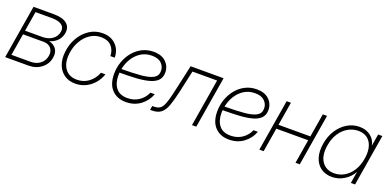

<svg xmlns="http://www.w3.org/2000/svg" viewBox="-9 -1166 3648 1805"><g transform="rotate(20 1814.5 -263.5)"><path d="M21.5 0 110.4 -535.6H314.9Q400.9 -535.6 443.6 -501.5Q486.3 -467.3 476.1 -404.8Q468.3 -358.4 436.5 -326.4Q404.8 -294.4 358.4 -282.2Q405.3 -272.5 430.7 -238.3Q456.1 -204.1 446.8 -148.9Q436 -83 382.8 -41.5Q329.6 0 254.4 0ZM69.8 -40.5H261.2Q317.9 -40.5 356.7 -70.8Q395.5 -101.1 403.8 -151.4Q411.6 -198.7 386 -228.8Q360.4 -258.8 311.5 -258.8H106ZM112.3 -297.4H283.7Q343.8 -297.4 384.3 -326.2Q424.8 -355 432.6 -402.8Q440.4 -447.3 407.7 -471.2Q375 -495.1 308.1 -495.1H145Z M725.1 9.3Q659.7 9.3 613.8 -22.7Q567.9 -54.7 546.9 -110.8Q525.9 -167 534.7 -239.7Q543 -317.9 580.3 -382.6Q617.7 -447.3 676.5 -486.1Q735.4 -524.9 808.1 -524.9Q890.6 -524.9 940.4 -475.3Q990.2 -425.8 991.2 -347.2H948.2Q945.8 -410.2 909.2 -447.5Q872.6 -484.9 807.1 -484.9Q746.1 -484.9 697 -451.7Q647.9 -418.5 616.5 -362.5Q585 -306.6 577.1 -238.3Q565.4 -145.5 605.5 -88.1Q645.5 -30.8 726.1 -30.8Q792 -30.8 842.5 -68.1Q893.1 -105.5 918.5 -169.9H962.9Q944.8 -117.2 909.7 -76.7Q874.5 -36.1 827.1 -13.4Q779.8 9.3 725.1 9.3Z M1230 9.3Q1142.6 9.3 1090.1 -45.4Q1037.6 -100.1 1037.6 -203.1Q1037.6 -267.6 1058.3 -325.4Q1079.1 -383.3 1116.5 -428.2Q1153.8 -473.1 1205.1 -499Q1256.3 -524.9 1317.9 -524.9Q1398.4 -524.9 1442.1 -482.2Q1485.8 -439.5 1485.8 -377.9Q1485.8 -328.1 1457.3 -298.6Q1428.7 -269 1375.2 -254.4Q1321.8 -239.7 1247.3 -235.1Q1172.9 -230.5 1081.1 -230.5Q1080.1 -215.8 1080.1 -201.2Q1080.1 -125.5 1117.2 -78.1Q1154.3 -30.8 1231.9 -30.8Q1297.4 -30.8 1346.7 -64.7Q1396 -98.6 1418.9 -152.8H1462.4Q1437 -82 1375.5 -36.4Q1314 9.3 1230 9.3ZM1086.9 -268.6Q1203.1 -269 1282.5 -276.1Q1361.8 -283.2 1402.3 -306.2Q1442.9 -329.1 1442.9 -377.9Q1442.9 -421.9 1410.9 -453.4Q1378.9 -484.9 1314.9 -484.9Q1253.4 -484.9 1206.3 -455.1Q1159.2 -425.3 1128.7 -376.2Q1098.1 -327.1 1086.9 -268.6Z M1471.2 0 1478 -41H1492.2Q1524.4 -41 1545.4 -51.3Q1566.4 -61.5 1580.8 -86.9Q1595.2 -112.3 1607.7 -157.2Q1620.1 -202.1 1635.3 -271.5L1689.5 -515.6H2019L1933.6 0H1890.6L1969.2 -474.6H1722.7L1675.3 -260.3Q1654.8 -169.4 1634.8 -112.1Q1614.7 -54.7 1581.3 -27.3Q1547.9 0 1488.3 0Z M2261.7 9.3Q2174.3 9.3 2121.8 -45.4Q2069.3 -100.1 2069.3 -203.1Q2069.3 -267.6 2090.1 -325.4Q2110.8 -383.3 2148.2 -428.2Q2185.5 -473.1 2236.8 -499Q2288.1 -524.9 2349.6 -524.9Q2430.2 -524.9 2473.9 -482.2Q2517.6 -439.5 2517.6 -377.9Q2517.6 -328.1 2489 -298.6Q2460.4 -269 2407 -254.4Q2353.5 -239.7 2279.1 -235.1Q2204.6 -230.5 2112.8 -230.5Q2111.8 -215.8 2111.8 -201.2Q2111.8 -125.5 2148.9 -78.1Q2186 -30.8 2263.7 -30.8Q2329.1 -30.8 2378.4 -64.7Q2427.7 -98.6 2450.7 -152.8H2494.1Q2468.8 -82 2407.2 -36.4Q2345.7 9.3 2261.7 9.3ZM2118.7 -268.6Q2234.9 -269 2314.2 -276.1Q2393.6 -283.2 2434.1 -306.2Q2474.6 -329.1 2474.6 -377.9Q2474.6 -421.9 2442.6 -453.4Q2410.6 -484.9 2346.7 -484.9Q2285.2 -484.9 2238 -455.1Q2190.9 -425.3 2160.4 -376.2Q2129.9 -327.1 2118.7 -268.6Z M2692.9 -515.6 2653.8 -280.8H2972.7L3011.7 -515.6H3054.2L2968.8 0H2926.3L2965.8 -239.7H2647L2607.4 0H2564.5L2649.9 -515.6Z M3291 8.3Q3225.1 8.3 3179.7 -24.7Q3134.3 -57.6 3115.2 -117.7Q3096.2 -177.7 3109.4 -257.8Q3122.6 -337.9 3161.9 -397.7Q3201.2 -457.5 3257.6 -490.7Q3314 -523.9 3378.9 -523.9Q3444.8 -523.9 3490.5 -488.3Q3536.1 -452.6 3544.9 -397H3545.4L3565.4 -515.6H3607.4L3522 0H3480L3499 -117.2H3498.5Q3469.2 -61.5 3412.8 -26.6Q3356.4 8.3 3291 8.3ZM3299.3 -31.2Q3355 -31.2 3401.9 -59.1Q3448.7 -86.9 3480.7 -137.7Q3512.7 -188.5 3523.9 -257.8Q3541 -361.8 3502 -423.1Q3462.9 -484.4 3379.4 -484.4Q3326.2 -484.4 3278.6 -457.3Q3231 -430.2 3197.5 -379.4Q3164.1 -328.6 3152.3 -257.8Q3134.8 -151.4 3176.8 -91.3Q3218.8 -31.2 3299.3 -31.2Z"/></g></svg>

Font: Inter Display ExtraLight
Style: Italic
Weight: 200
Italic angle: -9.39999°
Designer: Rasmus Andersson
Foundry: rsms
Version: Version 4.000;git-a52131595